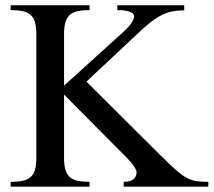

<svg xmlns="http://www.w3.org/2000/svg" viewBox="-20 -700 801 720"><path d="M20 -18.1Q46.4 -18.1 64.7 -22Q83 -25.9 94.5 -35.9Q106 -45.9 111.1 -63.2Q116.2 -80.6 116.2 -107.9V-571.8Q116.2 -599.1 111.1 -616.7Q106 -634.3 94.5 -644.3Q83 -654.3 64.7 -658.2Q46.4 -662.1 20 -662.1V-680.2H315.9V-662.1Q289.6 -662.1 271.5 -658.2Q253.4 -654.3 241.9 -644.3Q230.5 -634.3 225.3 -616.7Q220.2 -599.1 220.2 -571.8V-378.9L437 -575.2Q443.4 -581.1 451.4 -588.9Q459.5 -596.7 466.3 -605Q473.1 -613.3 478 -622.1Q482.9 -630.9 482.9 -638.2Q482.9 -642.1 480.5 -646.5Q478 -650.9 470.9 -654.3Q463.9 -657.7 451.7 -659.9Q439.5 -662.1 419.9 -662.1V-680.2H670.9V-661.1H666.5Q644 -661.1 624.8 -657Q605.5 -652.8 586.7 -643.6Q567.9 -634.3 548.3 -619.4Q528.8 -604.5 505.9 -583L304.2 -394L580.1 -119.1Q615.2 -84.5 637.9 -64.2Q660.6 -43.9 679.2 -33.7Q697.8 -23.4 716.3 -20.8Q734.9 -18.1 761.2 -18.1V0H443.8V-18.1Q457.5 -18.1 467 -21Q476.6 -23.9 481.9 -29.1Q487.3 -34.2 489.7 -40.5Q492.2 -46.9 492.2 -54.2Q492.2 -61.5 482.4 -76.4Q472.7 -91.3 454.1 -109.9L220.2 -345.2V-107.9Q220.2 -80.6 225.3 -63.2Q230.5 -45.9 241.9 -35.9Q253.4 -25.9 271.5 -22Q289.6 -18.1 315.9 -18.1V0H20Z"/></svg>

Font: Tuladha Jejeg
Style: Regular
Weight: 400
Designer: R.S. Wihananto
Foundry: R.S. Wihananto
Version: Version 1.92